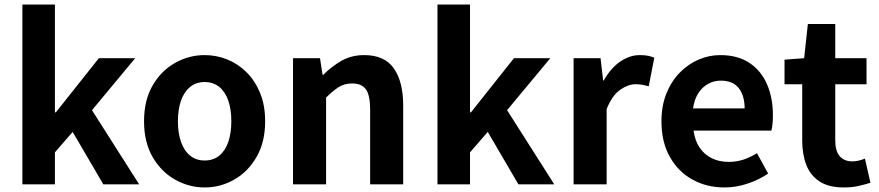

<svg xmlns="http://www.w3.org/2000/svg" viewBox="-20 -818 3901 852"><path d="M79.3 0V-797.9H223.7V-319.6H228L418.7 -559.8H580L388.2 -329.1L597.5 0H438.4L302.4 -232.7L223.7 -141.9V0Z M888.3 13.8Q818.3 13.8 756.6 -21.1Q694.9 -55.9 657 -121.7Q619.2 -187.5 619.2 -279.9Q619.2 -372.8 657 -438.4Q694.9 -503.9 756.6 -538.7Q818.3 -573.5 888.3 -573.5Q940.7 -573.5 989.1 -553.9Q1037.4 -534.2 1075 -496.4Q1112.6 -458.5 1134.6 -404.2Q1156.6 -349.8 1156.6 -279.9Q1156.6 -187.5 1118.6 -121.7Q1080.7 -55.9 1019.5 -21.1Q958.3 13.8 888.3 13.8ZM888.3 -105.8Q926.3 -105.8 952.9 -127.3Q979.5 -148.9 993 -188.2Q1006.5 -227.4 1006.5 -279.9Q1006.5 -332.7 993 -371.7Q979.5 -410.7 952.9 -432.3Q926.3 -454 888.3 -454Q850.2 -454 823.7 -432.3Q797.1 -410.7 783.3 -371.7Q769.5 -332.7 769.5 -279.9Q769.5 -227.4 783.3 -188.2Q797.1 -148.9 823.7 -127.3Q850.2 -105.8 888.3 -105.8Z M1280.3 0V-559.8H1400L1411.4 -485.9H1414.2Q1450.5 -522.2 1494.7 -547.9Q1538.9 -573.5 1596.2 -573.5Q1686.6 -573.5 1727.9 -514.3Q1769.2 -455 1769.2 -349.1V0H1622.5V-330.9Q1622.5 -396 1603.5 -421.9Q1584.5 -447.7 1543.1 -447.7Q1508.9 -447.7 1483.6 -431.9Q1458.3 -416 1427 -385.1V0Z M1921.3 0V-797.9H2065.7V-319.6H2070L2260.7 -559.8H2422L2230.2 -329.1L2439.5 0H2280.4L2144.4 -232.7L2065.7 -141.9V0Z M2525.3 0V-559.8H2645L2656.4 -460.8H2659.2Q2689.9 -515.8 2732.2 -544.7Q2774.5 -573.5 2818.3 -573.5Q2841.7 -573.5 2856.4 -570.4Q2871.2 -567.2 2883.4 -561.8L2858.8 -435.2Q2843.4 -439.4 2830.5 -441.8Q2817.6 -444.2 2799.3 -444.2Q2767.4 -444.2 2731.7 -419.3Q2696 -394.4 2672 -333.6V0Z M3194.4 13.8Q3115.9 13.8 3052.7 -21.2Q2989.5 -56.1 2952.4 -121.9Q2915.2 -187.7 2915.2 -279.9Q2915.2 -348.1 2936.8 -402.2Q2958.4 -456.3 2995.6 -494.8Q3032.8 -533.2 3079.5 -553.4Q3126.3 -573.5 3175.7 -573.5Q3253.1 -573.5 3305 -539.3Q3356.9 -505.1 3383.4 -444.7Q3409.8 -384.4 3409.8 -306.4Q3409.8 -285.9 3407.9 -267.6Q3405.9 -249.4 3403.1 -238.4H3057.7Q3063.9 -192.8 3085.2 -162.1Q3106.4 -131.4 3139.1 -115.5Q3171.8 -99.6 3213.6 -99.6Q3247.6 -99.6 3278 -109.4Q3308.3 -119.3 3339.1 -138.2L3388.6 -47.9Q3347.7 -19.8 3297 -3Q3246.4 13.8 3194.4 13.8ZM3055.4 -336.9H3284.3Q3284.3 -393.2 3258.4 -426.7Q3232.6 -460.2 3178.1 -460.2Q3149 -460.2 3123.2 -446.4Q3097.4 -432.6 3079.4 -405.4Q3061.4 -378.2 3055.4 -336.9Z M3723.9 13.8Q3657.7 13.8 3617.1 -12.6Q3576.4 -39 3558.1 -86Q3539.8 -133 3539.8 -195.4V-444.1H3461.3V-553.2L3548.4 -559.8L3564.9 -711.4H3686.4V-559.8H3825.2V-444.1H3686.4V-195.8Q3686.4 -148 3706.1 -124.9Q3725.8 -101.9 3762.8 -101.9Q3777 -101.9 3792.1 -105.7Q3807.2 -109.6 3818.1 -114.2L3842.6 -7Q3820.3 0.2 3790.8 7Q3761.3 13.8 3723.9 13.8Z"/></svg>

Font: Noto Sans JP
Style: Regular
Weight: 100
Designer: Ryoko NISHIZUKA 西塚涼子 (kana, bopomofo & ideographs); Paul D. Hunt (Latin, Greek & Cyrillic); Sandoll Communications 산돌커뮤니
Foundry: Adobe
Version: Version 2.004;hotconv 1.0.118;makeotfexe 2.5.65603